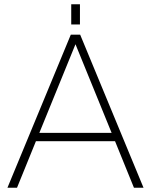

<svg xmlns="http://www.w3.org/2000/svg" viewBox="-20 -883 710 903"><path d="M610 0H655L357 -720H313L15 0H60L149 -219H521ZM165 -258 335 -675 505 -258ZM315 -768H356V-863H315Z"/></svg>

Font: Aspekta 150
Style: Regular
Weight: 150
Designer: Ivo Dolenc
Version: Version 2.000